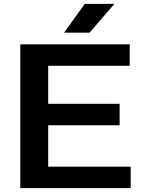

<svg xmlns="http://www.w3.org/2000/svg" viewBox="-20 -968 740 988"><path d="M84.5 0V-740H647.5V-629.5H228V-434H595.5V-323.5H228V-110.5H652.5V0ZM310 -800 416 -948H568.5L441 -800Z"/></svg>

Font: Encode Sans Exp SmBold
Style: Regular
Weight: 600
Width: 7
Designer: Multiple Designers
Foundry: Impallari Type
Version: Version 3.002; ttfautohint (v1.8.3) -l 8 -r 50 -G 200 -x 14 